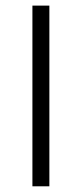

<svg xmlns="http://www.w3.org/2000/svg" viewBox="-20 -654 286 674"><path d="M153.3 -634.3H93.8V0H153.3Z"/></svg>

Font: Estedad Light
Style: Regular
Weight: 300
Designer: Amin Abedi
Version: Version 7.3